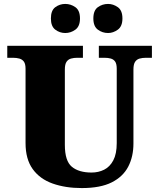

<svg xmlns="http://www.w3.org/2000/svg" viewBox="-20 -947 809 977"><path d="M396 10Q313 10 248 -13Q183 -36 146.5 -86.5Q110 -137 110 -219V-597Q110 -622 101.5 -633.5Q93 -645 78.5 -649Q64 -653 46 -653H17V-714H402V-653H373Q356 -653 341.5 -649Q327 -645 318.5 -632.5Q310 -620 310 -593V-210Q310 -128 345.5 -98.5Q381 -69 446 -69Q481 -69 510 -83.5Q539 -98 556.5 -131Q574 -164 574 -219V-597Q574 -622 566 -633.5Q558 -645 544 -649Q530 -653 512 -653H483V-714H753V-653H723Q705 -653 690.5 -649Q676 -645 667.5 -632.5Q659 -620 659 -593V-217Q659 -150 632.5 -99Q606 -48 548.5 -19Q491 10 396 10ZM530 -779Q501 -779 478 -796Q455 -813 455 -853Q455 -894 478 -910.5Q501 -927 530 -927Q556 -927 579.5 -910.5Q603 -894 603 -853Q603 -813 579.5 -796Q556 -779 530 -779ZM312 -779Q284 -779 261.5 -796Q239 -813 239 -853Q239 -894 261.5 -910.5Q284 -927 312 -927Q340 -927 363.5 -910.5Q387 -894 387 -853Q387 -813 363.5 -796Q340 -779 312 -779Z"/></svg>

Font: Noto Serif Hebrew Black
Style: Regular
Weight: 900
Version: Version 2.003